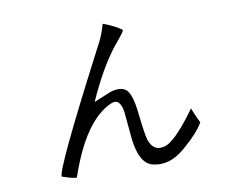

<svg xmlns="http://www.w3.org/2000/svg" viewBox="-74 -754 1067 858"><g transform="rotate(-10 460.0 -325.0)"><path d="M795 -146Q768 -100 701 -43Q628 21 553 2Q495 -12 481 -124L469 -253Q460 -303 435 -303Q427 -303 418 -299Q293 -246 209 1Q193 2 147 -14Q145 -14 143 -15Q138 -50 387 -529Q409 -571 416 -585Q431 -616 442 -656Q495 -636 521 -617Q525 -614 526 -612Q528 -608 483 -554Q481 -552 480 -551Q410 -462 346 -318L421 -349Q467 -364 492 -347Q520 -329 530 -234Q541 -135 549 -110Q569 -52 623 -69Q667 -84 746 -189Q763 -212 765 -215Q770 -199 795 -146Z"/></g></svg>

Font: cwTeXYen
Style: Medium
Weight: 500
Version: Version 1.17